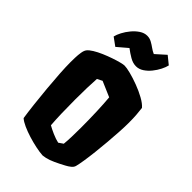

<svg xmlns="http://www.w3.org/2000/svg" viewBox="-293 -1099 1211 1211"><g transform="rotate(45 313.0 -493.5)"><path d="M339.4 10.3Q312.5 8.8 276.4 1.2Q240.2 -6.3 203.1 -17.8Q166 -29.3 135.3 -43.2Q104.5 -57.1 88.4 -71.8Q81.5 -115.7 74.5 -177.7Q67.4 -239.7 61.3 -306.4Q55.2 -373 51.5 -431.9Q47.9 -490.7 47.9 -527.8Q47.9 -545.9 48.6 -570.6Q49.3 -595.2 53 -618.2Q56.6 -641.1 65.4 -652.8Q76.2 -667 100.6 -681.9Q125 -696.8 155.5 -710Q186 -723.1 216.6 -733.6Q247.1 -744.1 270.8 -750.2Q294.4 -756.3 304.7 -756.3Q322.8 -756.3 359.4 -747.1Q396 -737.8 438.2 -721.9Q480.5 -706.1 516.8 -686Q553.2 -666 570.8 -645Q574.2 -615.2 576.4 -588.9Q578.6 -562.5 578.6 -517.6Q578.6 -485.4 575.9 -439.2Q573.2 -393.1 568.8 -341.1Q564.5 -289.1 558.8 -239.7Q553.2 -190.4 547.1 -151.6Q541 -112.8 535.6 -92.8Q532.2 -78.6 517.8 -66.9Q503.4 -55.2 485.1 -45.7Q466.8 -36.1 451.7 -28.3Q418 -11.2 391.8 -1.7Q365.7 7.8 339.4 10.3ZM352.1 -116.2 381.8 -136.7Q384.8 -164.1 386 -203.1Q387.2 -242.2 387.2 -286.1Q387.2 -357.9 384.5 -428.7Q381.8 -499.5 377.4 -545.9L274.4 -590.3L240.7 -573.2Q238.3 -540.5 236.8 -489.5Q235.4 -438.5 235.4 -383.8Q235.4 -320.3 237.1 -261.7Q238.8 -203.1 242.2 -161.6Q262.2 -149.9 294.4 -135.7Q326.7 -121.6 352.1 -116.2ZM179.7 -798.3 126 -837.4Q130.4 -857.4 144 -883.5Q157.7 -909.7 178 -934.1Q198.2 -958.5 222.7 -974.6Q247.1 -990.7 272.9 -990.7Q294.4 -990.7 312.7 -980.7Q331.1 -970.7 348.1 -958.3Q365.2 -945.8 383.3 -938L448.7 -996.6L501 -954.1Q496.6 -934.1 483.6 -908.4Q470.7 -882.8 451.4 -858.9Q432.1 -835 408.2 -819.3Q384.3 -803.7 358.4 -803.7Q330.1 -803.7 301.8 -820.3Q273.4 -836.9 248 -856.4Z"/></g></svg>

Font: Fruktur
Style: Regular
Weight: 400
Designer: Viktoriya Grabowska, Eben Sorkin
Foundry: Viktoriya Grabowska
Version: Version 1.008; ttfautohint (v1.8.4.7-5d5b)